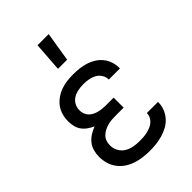

<svg xmlns="http://www.w3.org/2000/svg" viewBox="-224 -847 949 949"><g transform="rotate(-45 250.0 -373.0)"><path d="M247 8Q223 8 199.5 5Q176 2 153 -5.5Q130 -13 110 -26.5Q90 -40 75.5 -59.5Q61 -79 54.5 -102Q48 -125 48 -149Q48 -170 53.5 -190Q59 -210 72 -226Q85 -242 102.5 -253Q120 -264 139 -271Q123 -278 108 -288.5Q93 -299 82.5 -313.5Q72 -328 68 -345.5Q64 -363 64 -381Q64 -403 70 -425Q76 -447 89 -464.5Q102 -482 120.5 -495Q139 -508 160 -515.5Q181 -523 203 -525.5Q225 -528 247 -528Q268 -528 289.5 -525.5Q311 -523 331.5 -516.5Q352 -510 370.5 -498.5Q389 -487 402.5 -470Q416 -453 423 -432.5Q430 -412 430 -390V-385H352V-388Q352 -405 341.5 -420.5Q331 -436 315.5 -444Q300 -452 282.5 -455Q265 -458 247 -458Q229 -458 210.5 -454.5Q192 -451 176 -441.5Q160 -432 151 -415.5Q142 -399 142 -380Q142 -368 146 -356Q150 -344 158.5 -335Q167 -326 178 -320Q189 -314 201 -311Q213 -308 225.5 -306.5Q238 -305 250 -305H306V-235H250Q236 -235 222 -234Q208 -233 194 -229Q180 -225 167.5 -218.5Q155 -212 145 -202Q135 -192 130.5 -178.5Q126 -165 126 -150Q126 -129 136.5 -110Q147 -91 165.5 -80Q184 -69 205 -65.5Q226 -62 247 -62Q260 -62 273 -63Q286 -64 299 -67Q312 -70 324 -75Q336 -80 346 -88.5Q356 -97 362 -109Q368 -121 368 -134V-135H446V-132Q446 -109 437.5 -87.5Q429 -66 414 -49Q399 -32 379 -21Q359 -10 337 -3.5Q315 3 292.5 5.5Q270 8 247 8ZM212 -600 223 -754H301L276 -600Z"/></g></svg>

Font: Iosevka srxl
Style: Regular
Weight: 400
Monospace: yes
Designer: Belleve Invis
Foundry: Belleve Invis
Version: Version 33.0.1; ttfautohint (v1.8.3)